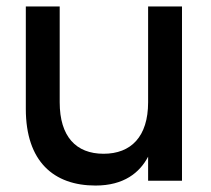

<svg xmlns="http://www.w3.org/2000/svg" viewBox="-20 -560 654 595"><path d="M165 -540H60V-222.5C60 -59.5 146.5 15 276 15C364 15 413 -25 439 -74.5V0H544V-540H439V-243C439 -136.5 386 -83.5 301 -83.5C215.5 -83.5 165 -137 165 -243Z"/></svg>

Font: Vela Sans SemBd
Style: Regular
Weight: 600
Designer: Principal design: Mikhail Sharanda - project Manrope.
Design modification: Ravid Balaliev
Foundry: Mikhail Sharanda
Version: Version 1.001